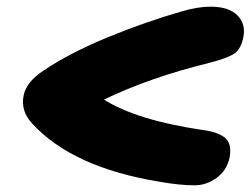

<svg xmlns="http://www.w3.org/2000/svg" viewBox="-20 -635 743 569"><path d="M557.1 -85.9Q511.2 -85.9 454.1 -96.2Q195.3 -138.2 75.2 -269Q41 -306.2 49.8 -351.1Q57.6 -392.1 108.9 -425.8Q188 -479 300.8 -525.1Q413.6 -571.3 518.1 -601.1Q565.9 -615.2 604 -615.2Q658.2 -615.2 683.6 -589.4Q709 -563.5 701.2 -524.9Q694.3 -490.2 674.8 -476.6Q655.3 -462.9 602.1 -449.2Q423.3 -405.3 288.1 -339.8Q385.3 -278.8 579.1 -250Q628.4 -243.7 648.2 -225.3Q668 -207 660.2 -167Q651.4 -128.9 621.3 -107.4Q591.3 -85.9 557.1 -85.9Z"/></svg>

Font: Shantell Sans Normal
Style: Italic
Weight: 800
Italic angle: -11.31°
Designer: Stephen Nixon, Anya Danilova, Shantell Martin
Foundry: Arrow Type
Version: Version 1.006;[559af2be0]